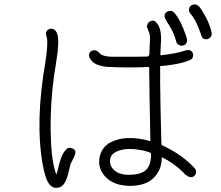

<svg xmlns="http://www.w3.org/2000/svg" viewBox="-20 -876 1040 902"><path d="M854.5 -706.1Q866.2 -674.8 845.7 -664.1Q835 -658.2 822.8 -663.6Q810.5 -668.9 807.6 -681.6Q797.9 -723.6 764.6 -773.4Q764.6 -774.4 763.7 -774.4Q763.7 -775.4 762.7 -777.3Q747.1 -798.8 756.8 -813.5Q763.7 -823.2 776.9 -824.7Q790 -826.2 798.8 -816.4Q830.1 -779.3 854.5 -706.1ZM973.6 -724.6Q977.5 -711.9 969.2 -701.7Q960.9 -691.4 947.3 -691.4Q933.6 -691.4 928.7 -703.1Q924.8 -710 920.9 -723.6Q899.4 -785.2 874 -812.5Q866.2 -822.3 868.7 -835.4Q871.1 -848.6 882.8 -852.5Q905.3 -864.3 926.8 -830.1Q963.9 -772.5 973.6 -724.6ZM292 -174.8Q301.8 -185.5 316.4 -179.7H315.4Q328.1 -176.8 332 -169.4Q335.9 -162.1 333 -153.3Q331.1 -145.5 327.1 -136.7Q323.2 -127.9 318.4 -119.1Q312.5 -109.4 311.5 -105.5Q308.6 -96.7 304.2 -76.2Q299.8 -55.7 294.4 -40Q289.1 -24.4 280.3 -11.7Q269.5 3.9 249.5 6.3Q229.5 8.8 214.8 -6.8Q193.4 -30.3 180.7 -102.5Q144.5 -304.7 193.4 -585Q205.1 -663.1 201.2 -694.3Q199.2 -697.3 199.2 -703.1Q192.4 -720.7 199.2 -729.5Q205.1 -738.3 215.3 -740.7Q225.6 -743.2 235.4 -736.3Q260.7 -720.7 251 -639.6H252V-633.8H251Q248 -610.4 241.7 -568.8Q235.4 -527.3 233.4 -516.6Q216.8 -393.6 217.8 -269.5Q219.7 -129.9 239.3 -72.3Q241.2 -63.5 245.1 -55.7Q249 -67.4 254.9 -91.8Q260.7 -119.1 269 -139.6Q277.3 -160.2 292 -174.8ZM894.5 -85.9Q903.3 -76.2 900.9 -64Q898.4 -51.8 887.7 -45.9Q874 -39.1 858.4 -50.8Q855.5 -51.8 848.6 -57.6L842.8 -64.5Q797.9 -109.4 740.2 -137.7Q740.2 -103.5 727.5 -76.2Q713.9 -47.9 689.5 -29.8Q665 -11.7 628.9 -5.9Q584 2 540.5 -8.8Q497.1 -19.5 470.7 -50.8Q438.5 -88.9 447.8 -136.7Q457 -184.6 499 -207Q572.3 -245.1 686.5 -212.9Q681.6 -452.1 680.7 -561.5Q600.6 -557.6 518.6 -560.5Q492.2 -561.5 480.5 -562Q468.8 -562.5 448.2 -568.4Q427.7 -574.2 415 -585.9Q407.2 -593.8 402.3 -602.5Q396.5 -612.3 398.9 -622.6Q401.4 -632.8 413.1 -638.7H414.1Q430.7 -644.5 445.3 -628.9Q453.1 -620.1 458 -618.2H459Q467.8 -613.3 482.4 -611.3Q497.1 -609.4 507.8 -609.4H558.6Q658.2 -609.4 672.9 -610.4Q676.8 -611.3 678.7 -614.3Q681.6 -616.2 681.6 -619.1Q681.6 -634.8 682.6 -643.6Q685.5 -695.3 684.6 -709H683.6Q683.6 -715.8 677.7 -730.5Q669.9 -747.1 669.9 -754.9H670.9Q672.9 -771.5 689 -777.3Q705.1 -783.2 714.8 -769.5Q742.2 -741.2 735.4 -665Q733.4 -625 733.4 -616.2Q807.6 -624 843.8 -636.7Q875 -648.4 884.8 -627.9Q889.6 -617.2 885.7 -607.4Q881.8 -597.7 872.1 -593.8Q835.9 -577.1 762.7 -568.4Q748 -566.4 732.4 -565.4V-541Q732.4 -515.6 732.4 -485.4Q733.4 -387.7 737.3 -232.4Q738.3 -212.9 738.3 -200.2Q738.3 -197.3 740.2 -194.3Q742.2 -193.4 755.9 -186.5Q835.9 -148.4 894.5 -85.9ZM689.5 -153.3Q689.5 -154.3 688.5 -156.2Q688.5 -157.2 686.5 -158.2Q683.6 -159.2 679.7 -161.1H680.7Q668.9 -165 657.2 -168Q629.9 -173.8 606.4 -175.8Q550.8 -178.7 518.6 -159.2Q499 -147.5 497.1 -125Q495.1 -102.5 507.8 -85.9Q531.2 -54.7 586.9 -54.7Q635.7 -54.7 662.1 -74.2Q690.4 -96.7 689.5 -153.3Z"/></svg>

Font: irohamaru Light
Style: Regular
Weight: 200
Designer: [Source Han Sans]
Ryoko NISHIZUKA  (kana & ideographs); Paul D. Hunt (Latin, Greek & Cyrillic); Wenlong ZHANG  (bopomofo
Version: Version 1.01